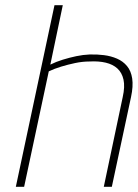

<svg xmlns="http://www.w3.org/2000/svg" viewBox="-20 -720 531 740"><path d="M174 -471 222 -700H190L41 0H73L168 -445Q189 -455 215 -463Q241 -471 269.5 -477Q298 -483 325 -483Q360 -485 387.5 -478.5Q415 -472 432.5 -456Q450 -440 456 -413Q462 -386 453 -346L380 0H411L485 -346Q494 -388 489.5 -417.5Q485 -447 469.5 -465.5Q454 -484 431 -494Q408 -504 380.5 -507.5Q353 -511 325 -510Q300 -509 274 -503.5Q248 -498 222 -490Q196 -482 174 -471Z"/></svg>

Font: Advent Pro ExtraLight
Style: Italic
Weight: 250
Italic angle: -12°
Version: Version 3.000